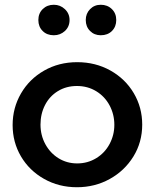

<svg xmlns="http://www.w3.org/2000/svg" viewBox="-20 -775 650 806"><path d="M577 -252Q577 -324 541.5 -384Q506 -444 443.5 -479Q381 -514 304 -514Q227 -514 165 -478.5Q103 -443 68 -382.5Q33 -322 33 -250Q33 -178 68 -118.5Q103 -59 165 -24Q227 11 303 11Q378 11 440.5 -23.5Q503 -58 540 -118Q577 -178 577 -252ZM460 -251Q460 -208 440 -170.5Q420 -133 384 -111Q348 -89 304 -89Q261 -89 226 -110.5Q191 -132 170.5 -169.5Q150 -207 150 -252Q150 -297 169 -334Q188 -371 223 -392.5Q258 -414 303 -414Q348 -414 384 -392Q420 -370 440 -332.5Q460 -295 460 -251ZM141 -691Q141 -663 159 -645Q177 -627 206 -627Q233 -627 252.5 -645Q272 -663 272 -691Q272 -718 252.5 -736.5Q233 -755 206 -755Q178 -755 159.5 -737Q141 -719 141 -691ZM340 -691Q340 -663 358 -645Q376 -627 403 -627Q432 -627 450 -645Q468 -663 468 -691Q468 -719 449.5 -737Q431 -755 403 -755Q376 -755 358 -736.5Q340 -718 340 -691Z"/></svg>

Font: Geom Medium
Style: Bold
Weight: 500
Version: Version 1.102